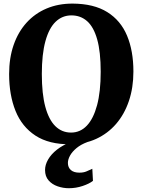

<svg xmlns="http://www.w3.org/2000/svg" viewBox="-20 -772 774 1042"><path d="M362 11Q246 12 172.5 -36Q99 -84 64.2 -170.2Q29.5 -256.5 29.5 -370Q29.5 -457.5 54 -528Q78.5 -598.5 124 -648.8Q169.5 -699 232.8 -725.8Q296 -752.5 373.5 -752.5Q489 -752 562 -706.5Q635 -661 669.5 -578.5Q704 -496 704 -383.5Q704 -296 679.5 -223.8Q655 -151.5 609.8 -99.2Q564.5 -47 501.8 -18.2Q439 10.5 362 11ZM365.5 -52.5Q415.5 -52.5 451.2 -90Q487 -127.5 506.8 -201Q526.5 -274.5 526.5 -382.5Q526.5 -490.5 507.5 -558Q488.5 -625.5 453 -657Q417.5 -688.5 367.5 -688.5Q318 -688.5 282 -654Q246 -619.5 226.5 -548.8Q207 -478 207 -370.5Q207 -262.5 226 -192.2Q245 -122 280.5 -87.2Q316 -52.5 365.5 -52.5ZM353.5 249.5Q322.5 249.5 292.8 239.2Q263 229 243.8 207.2Q224.5 185.5 224.5 150.5Q224.5 122.5 241 93.8Q257.5 65 289 40.2Q320.5 15.5 363.5 -1L398.5 -5L454 -1Q419 12 395.5 31.5Q372 51 360.2 72.2Q348.5 93.5 348.5 112Q348.5 136.5 364.5 150.8Q380.5 165 411 165Q433.5 165 449.2 158.2Q465 151.5 481 144L484.5 209.5Q465 225 428.8 237.2Q392.5 249.5 353.5 249.5Z"/></svg>

Font: Merriweather Light 18pt ExtraBold
Style: Regular
Weight: 800
Version: Version 2.100